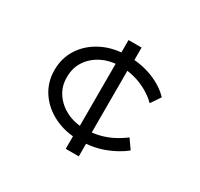

<svg xmlns="http://www.w3.org/2000/svg" viewBox="-147 -885 1114 1070"><g transform="rotate(30 409.5 -350.0)"><path d="M430 -79Q341 -79 270 -114.5Q199 -150 158.5 -211Q118 -272 118 -349Q118 -428 158.5 -489.5Q199 -551 270 -586.5Q341 -622 431 -622Q519 -622 592.5 -593.5Q666 -565 712 -516L670 -454Q641 -483 602 -505Q563 -527 519 -539Q475 -551 429 -551Q361 -551 309 -525Q257 -499 227 -453.5Q197 -408 198 -349Q197 -292 227.5 -246.5Q258 -201 310 -175Q362 -149 426 -149Q478 -149 521 -160Q564 -171 600.5 -190Q637 -209 668 -233L710 -173Q659 -132 588 -105.5Q517 -79 430 -79ZM392 0V-97L396 -133V-571L392 -607V-700H476V-606L472 -576V-131L476 -97V0Z"/></g></svg>

Font: Lexend Tera Light
Style: Regular
Weight: 300
Designer: Bonnie Shaver-Troup, Thomas Jockin
Foundry: Lexend
Version: Version 1.007